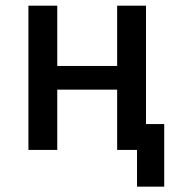

<svg xmlns="http://www.w3.org/2000/svg" viewBox="-20 -538 626 689"><path d="M471.7 131.8V-92.8H569.3V131.8ZM400.4 0V-517.6H503.9V0ZM82 0V-517.6H185.5V0ZM112.3 -216.3V-301.3H488.8V-216.3Z"/></svg>

Font: Cascadia Mono
Style: Regular
Weight: 400
Monospace: yes
Designer: Aaron Bell
Foundry: Saja Typeworks
Version: Version 2404.023